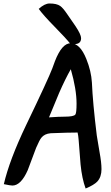

<svg xmlns="http://www.w3.org/2000/svg" viewBox="-20 -1042 634 1101"><path d="M471 39Q450 -18 442 -99Q437 -169 431 -239Q429 -265 425 -282Q373 -282 271 -278Q235 -275 217 -252Q207 -240 187 -194Q163 -130 139 -66Q100 22 51 22Q40 22 2 14Q34 -124 129 -323Q257 -589 280 -650Q285 -663 295 -691Q335 -794 385 -794Q439 -794 475 -704Q503 -635 507 -569Q512 -452 535 -265Q537 -248 551 -169Q562 -110 562 -72Q562 -27 538 -1Q519 19 471 39ZM386 -645Q355 -591 319 -509Q290 -439 261 -369Q318 -373 352 -373Q402 -373 412 -385Q419 -394 419 -448Q419 -530 386 -645ZM384 -790Q359 -822 292 -890Q231 -952 202 -991Q236 -1022 264 -1022Q305 -1022 325 -1008Q341 -997 365 -961.5Q389 -926 413 -892Q445 -844 445 -823Q445 -789 406 -789Q403 -789 384 -790Z"/></svg>

Font: Wortlaut AH
Style: SemiBold
Weight: 600
Designer: Andreas Höfeld
Foundry: Fontgrube AH
Version: Version 2.59